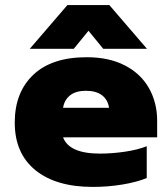

<svg xmlns="http://www.w3.org/2000/svg" viewBox="-20 -720 658 755"><path d="M245 -700H410L558 -528H386L328 -599L270 -528H97ZM38 -238Q38 -357 111 -426Q184 -495 321 -495Q409 -495 471.5 -462.5Q534 -430 566 -373Q598 -316 598 -245V-180H228Q252 -116 373 -116Q421 -116 471.5 -123.5Q522 -131 557 -145V-20Q519 -4 462 5.5Q405 15 345 15Q200 15 119 -51Q38 -117 38 -238ZM409 -296Q404 -328 381 -345.5Q358 -363 318 -363Q278 -363 255.5 -345Q233 -327 228 -296Z"/></svg>

Font: Prompt ExtraBold
Style: Regular
Weight: 800
Designer: Katatrad Team
Foundry: CadsonDemak
Version: Version 1.001